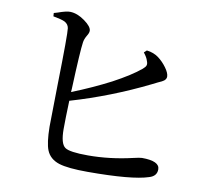

<svg xmlns="http://www.w3.org/2000/svg" viewBox="-78 -800 919 862"><g transform="rotate(10 382.0 -369.0)"><path d="M375 -22Q285 -22 244 -35Q201 -49 186 -86Q173 -118 172 -192Q172 -232 175 -383Q180 -618 176 -642Q173 -660 156 -669Q142 -676 103 -683L102 -698Q107 -700 119 -703Q158 -717 175 -716Q207 -715 241 -690.5Q275 -666 275 -647Q275 -637 266 -623Q256 -606 254 -591Q248 -552 241 -377Q240 -367 240 -362Q333 -399 414 -441Q496 -485 539 -521Q551 -531 553.5 -539Q556 -547 551 -559Q547 -574 531 -594L543 -605Q575 -601 597 -584.5Q619 -568 636 -544.5Q653 -521 653 -505Q653 -494 643 -486Q637 -481 616 -472Q601 -465 592 -460Q420 -375 239 -322Q236 -238 236 -193Q236 -126 259 -110Q280 -95 364 -95Q463 -95 566 -119Q596 -126 605 -126Q686 -126 686 -88Q686 -57 652 -47Q577 -22 375 -22Z"/></g></svg>

Font: GenRyuMin TW M
Style: Regular
Weight: 500
Version: Version 1.501;PS 1;hotconv 16.6.51;makeotf.lib2.5.65220